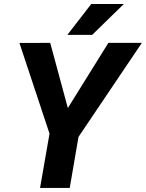

<svg xmlns="http://www.w3.org/2000/svg" viewBox="-20 -921 715 941"><path d="M312.5 -391.6 511.2 -710.9H675.3L364.7 -250L321.8 0H176.3L222.7 -266.1L75.2 -710.4L226.1 -710.9ZM427.2 -901.4H586.9L431.6 -750H310.1Z"/></svg>

Font: RobotoInd
Style: Bold Italic
Weight: 700
Italic angle: -12°
Designer: Google
Version: Version 2.001150; 2014